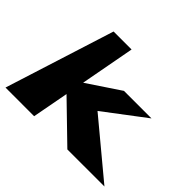

<svg xmlns="http://www.w3.org/2000/svg" viewBox="-147 -787 981 981"><g transform="rotate(45 343.5 -296.5)"><path d="M625 -416H426L249 -298L304 -593H174L-14 0H193L230 -197L433 0H701L403 -248Z"/></g></svg>

Font: Hussar Milosc
Style: Bold
Weight: 700
Foundry: Cannot Into Space Fonts
Version: Version 1.02